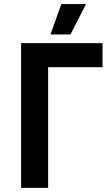

<svg xmlns="http://www.w3.org/2000/svg" viewBox="-20 -909 536 929"><path d="M396 -889.2 320.8 -742.2H224.1L276.9 -889.2ZM82 0V-700.2H476.1V-584H212.9V0Z"/></svg>

Font: Fixel Text SemiBold
Style: Regular
Weight: 600
Width: 4
Designer: AlfaBravo + MacPaw
Foundry: Kyrylo Tkachov, Marchela Mozhyna, Serhii Makarenko, Maria Weinstein, Zakhar Kryvoshyya
Version: Version 1.211